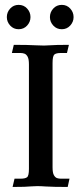

<svg xmlns="http://www.w3.org/2000/svg" viewBox="-20 -760 331 781"><path d="M255.4 0.5Q197.3 0.5 165 -1.5Q147 -2.9 131.8 -2.9Q121.6 -2.9 109.4 -2Q85.9 0.5 31.2 0.5L39.1 -33.2H64Q82.5 -33.2 90.1 -39.1Q97.7 -44.9 97.7 -73.2V-498Q97.7 -520 92.3 -529.5Q86.9 -539.1 79.6 -541.7Q72.3 -544.4 64 -544.4H28.3L36.1 -577.6Q93.8 -577.6 126 -575.7Q144.5 -574.7 159.2 -574.7Q169.9 -574.7 181.6 -575.7Q205.6 -577.6 260.3 -577.6L252.4 -544.4H227.1Q208.5 -544.4 201.2 -538.3Q193.8 -532.2 193.8 -503.9V-79.1Q193.8 -57.1 199.2 -47.6Q204.6 -38.1 211.9 -35.6Q219.2 -33.2 227.1 -33.2H262.7ZM55.7 -641.1Q35.2 -641.1 21.5 -656Q7.8 -670.9 7.8 -690.4Q7.8 -710.4 21.5 -725.3Q35.2 -740.2 55.7 -740.2Q76.7 -740.2 90.3 -725.3Q104 -710.4 104 -690.4Q104 -670.9 90.3 -656Q76.7 -641.1 55.7 -641.1ZM231.4 -641.1Q210.4 -641.1 196.8 -656Q183.1 -670.9 183.1 -690.4Q183.1 -710.4 196.8 -725.3Q210.4 -740.2 231.4 -740.2Q252 -740.2 265.6 -725.3Q279.3 -710.4 279.3 -690.4Q279.3 -670.9 265.6 -656Q252 -641.1 231.4 -641.1Z"/></svg>

Font: Quaaykop
Style: Medium
Weight: 500
Designer: Tup Wanders
Foundry: Free font, DO NOT SELL
Version: Version 1.00;July 31, 2023;FontCreator 11.5.0.2430 64-bit